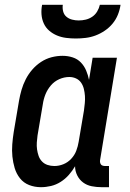

<svg xmlns="http://www.w3.org/2000/svg" viewBox="-20 -770 540 798"><path d="M150 8Q124 8 101 -1Q78 -10 63 -29Q48 -48 41 -71.5Q34 -95 31.5 -119.5Q29 -144 31 -170Q33 -196 37 -221L59 -351Q63 -374 69.5 -396.5Q76 -419 87 -440.5Q98 -462 114 -480.5Q130 -499 150.5 -512.5Q171 -526 194 -532Q217 -538 240 -538Q262 -538 282 -531.5Q302 -525 316 -510.5Q330 -496 338 -477Q346 -458 350 -438L365 -530H466L396 -105Q395 -100 396 -95Q397 -90 399.5 -86.5Q402 -83 407 -81.5Q412 -80 417 -80H433V8H402Q381 8 361 4Q341 0 325.5 -11.5Q310 -23 301 -41Q292 -59 292 -79Q281 -60 266 -43Q251 -26 232 -14Q213 -2 192 3Q171 8 150 8ZM206 -80Q225 -80 243.5 -87.5Q262 -95 276 -110Q290 -125 297 -143.5Q304 -162 307 -181L329 -311Q331 -326 332.5 -341.5Q334 -357 333 -371.5Q332 -386 328.5 -400.5Q325 -415 317 -426.5Q309 -438 296 -444Q283 -450 268 -450Q247 -450 226.5 -441Q206 -432 191.5 -415Q177 -398 169 -378Q161 -358 158 -337L136 -207Q134 -193 133 -178Q132 -163 134 -149Q136 -135 140.5 -122Q145 -109 154.5 -99Q164 -89 177.5 -84.5Q191 -80 206 -80ZM295 -610Q275 -610 255 -612.5Q235 -615 217 -622.5Q199 -630 184.5 -642.5Q170 -655 162 -672.5Q154 -690 152.5 -710Q151 -730 155 -750H241Q239 -736 242.5 -722.5Q246 -709 256 -700.5Q266 -692 279.5 -688.5Q293 -685 307 -685Q322 -685 336.5 -688.5Q351 -692 363.5 -700.5Q376 -709 384 -722.5Q392 -736 395 -750H481Q478 -729 470 -709Q462 -689 448 -672Q434 -655 415.5 -642.5Q397 -630 377 -622.5Q357 -615 336 -612.5Q315 -610 295 -610Z"/></svg>

Font: Iosevka Slab Semibold
Style: Italic
Weight: 600
Italic angle: -9°
Monospace: yes
Designer: Belleve Invis
Foundry: Belleve Invis
Version: Version 11.1.1; ttfautohint (v1.8.3)